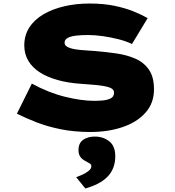

<svg xmlns="http://www.w3.org/2000/svg" viewBox="-20 -740 997 1091"><path d="M494 10Q402 10 325.5 -5.5Q249 -21 187.5 -45Q126 -69 76 -94L161 -265Q256 -213 350 -190Q444 -167 515 -167Q535 -167 561.5 -169Q588 -171 608 -180.5Q628 -190 628 -213Q628 -224 621 -231.5Q614 -239 599 -244Q584 -249 561.5 -252.5Q539 -256 508 -258.5Q477 -261 437 -264Q365 -269 306.5 -285.5Q248 -302 206 -329Q164 -356 141 -394.5Q118 -433 118 -482Q118 -540 147 -584.5Q176 -629 227.5 -659Q279 -689 346 -704.5Q413 -720 489 -720Q568 -720 630.5 -707Q693 -694 740.5 -674.5Q788 -655 819 -637L730 -490Q697 -506 653.5 -517Q610 -528 565 -534.5Q520 -541 480 -541Q442 -541 412 -537.5Q382 -534 364.5 -524.5Q347 -515 347 -497Q347 -481 366 -472Q385 -463 413.5 -459Q442 -455 471.5 -453.5Q501 -452 521 -450Q581 -445 640.5 -436.5Q700 -428 748.5 -407Q797 -386 826 -344.5Q855 -303 855 -232Q855 -154 807 -100Q759 -46 677 -18Q595 10 494 10ZM465 331 413 267Q427 262 447 253Q467 244 483 231.5Q499 219 499 205Q499 195 491.5 190Q484 185 471 178Q448 167 437 152Q426 137 426 113Q426 73 452.5 54.5Q479 36 518 36Q567 36 601 63Q635 90 635 148Q635 184 623.5 213.5Q612 243 589.5 265.5Q567 288 535.5 304Q504 320 465 331Z"/></svg>

Font: Lexend Zetta Black
Style: Regular
Weight: 900
Designer: Bonnie Shaver-Troup, Thomas Jockin
Foundry: Lexend
Version: Version 1.007